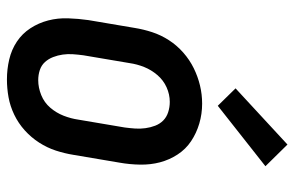

<svg xmlns="http://www.w3.org/2000/svg" viewBox="-164 -656 829 540"><g transform="rotate(90 250.0 -386.5)"><path d="M204 8Q175 8 147.5 1.5Q120 -5 97.5 -20Q75 -35 60 -58Q45 -81 38 -108Q31 -135 32 -164Q33 -193 37 -221L59 -351Q63 -376 71 -400.5Q79 -425 93.5 -447.5Q108 -470 128.5 -488Q149 -506 172.5 -517.5Q196 -529 221 -535Q246 -541 272 -541Q301 -541 328 -533Q355 -525 377.5 -510Q400 -495 415 -472Q430 -449 437 -422.5Q444 -396 443.5 -366.5Q443 -337 438 -309L416 -179Q412 -154 404 -129.5Q396 -105 381.5 -82.5Q367 -60 347 -42Q327 -24 303 -12.5Q279 -1 254 3.5Q229 8 204 8ZM206 -80Q227 -80 248 -88.5Q269 -97 283.5 -114Q298 -131 306 -151.5Q314 -172 317 -193L339 -323Q341 -338 342 -352.5Q343 -367 341 -381.5Q339 -396 334 -409Q329 -422 319.5 -431.5Q310 -441 296 -445.5Q282 -450 267 -450Q246 -450 226 -441Q206 -432 191.5 -415Q177 -398 169 -378Q161 -358 158 -337L136 -207Q134 -192 133 -177.5Q132 -163 134 -149Q136 -135 141 -122Q146 -109 155 -99Q164 -89 177.5 -84.5Q191 -80 206 -80ZM278 -585 229 -635 387 -781 448 -719Z"/></g></svg>

Font: Iosevka Slab Semibold Oblique
Style: Regular
Weight: 600
Italic angle: -9°
Monospace: yes
Designer: Belleve Invis
Foundry: Belleve Invis
Version: Version 11.1.1; ttfautohint (v1.8.3)